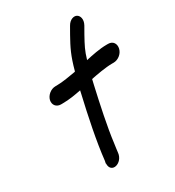

<svg xmlns="http://www.w3.org/2000/svg" viewBox="-190 -829 924 1016"><g transform="rotate(-30 272.0 -321.0)"><path d="M90 -401C84 -373 102 -352 129 -352H137C182 -352 218 -359 254 -366L251 -352C222 -227 193 -88 181 23L178 37L179 38C177 102 258 81 263 18C264 4 266 -2 270 -34C281 -124 308 -250 332 -356L339 -386C373 -393 432 -404 472 -404H481C507 -404 536 -424 543 -454C549 -480 536 -505 505 -505H496C453 -505 402 -494 366 -486C381 -537 393 -559 421 -610L445 -652C462 -683 452 -708 437 -716C423 -724 396 -719 379 -689L355 -647C322 -588 303 -550 281 -469V-468C281 -468 279 -467 279 -465C242 -459 197 -450 159 -450H152C123 -450 96 -427 90 -401Z"/></g></svg>

Font: Stray Cat
Style: ExBlkCnObl
Weight: 1000
Version: Version 1.0